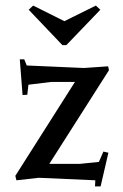

<svg xmlns="http://www.w3.org/2000/svg" viewBox="-20 -643 441 689"><path d="M67 -430 76 -408 281 -399 368 -405 371 -391 157 -55H267L335 -62L351 -99L369 -95L341 26H321L322 4L119 -5L39 4L35 -12L249 -349H164L82 -339L78 -303L61 -302L51 -430ZM83 -608 99 -623 211 -567 324 -623 340 -608 218 -481H204Z"/></svg>

Font: Balthazar
Style: Regular
Weight: 400
Designer: Dario Manuel Muhafara
Foundry: Dario Manuel Muhafara
Version: Version 1.000